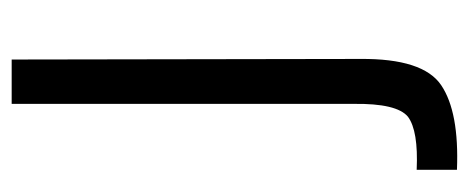

<svg xmlns="http://www.w3.org/2000/svg" viewBox="-257 -475 803 329"><g transform="rotate(-90 144.5 -310.5)"><path d="M131 -692V-106Q132 -32 109 -13Q85 5 18 2V71Q117 75 163 44Q209 13 208 -95L207 -692Z"/></g></svg>

Font: RazerF5
Style: Regular
Weight: 400
Foundry: Razer Inc.
Version: Version 2